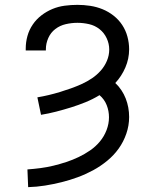

<svg xmlns="http://www.w3.org/2000/svg" viewBox="-20 -548 640 791"><path d="M96 223 93 150Q120 148 147 144.5Q174 141 200.5 134.5Q227 128 253 119.5Q279 111 304 99Q329 87 351.5 71.5Q374 56 391.5 35Q409 14 419 -12Q429 -38 429 -65Q429 -91 419.5 -115Q410 -139 390 -156Q362 -139 332.5 -127Q303 -115 272.5 -105.5Q242 -96 211 -88Q180 -80 149 -75L134 -147Q158 -151 181 -156.5Q204 -162 227 -169Q250 -176 272.5 -184Q295 -192 317 -202Q339 -212 359 -225.5Q379 -239 395 -257Q411 -275 420.5 -297.5Q430 -320 430 -344Q430 -368 419.5 -390.5Q409 -413 390 -428Q371 -443 347 -448.5Q323 -454 299 -454Q275 -454 251 -448.5Q227 -443 208 -428.5Q189 -414 179 -391.5Q169 -369 169 -345V-340H86V-348Q86 -374 93 -399.5Q100 -425 115 -447Q130 -469 151 -485Q172 -501 196 -511Q220 -521 246.5 -524.5Q273 -528 299 -528Q325 -528 351.5 -524Q378 -520 402.5 -510Q427 -500 448 -483.5Q469 -467 483.5 -445Q498 -423 505 -397Q512 -371 512 -345Q512 -306 496.5 -270Q481 -234 455 -206Q469 -193 480 -176.5Q491 -160 498 -142Q505 -124 508.5 -105Q512 -86 512 -66Q512 -31 500.5 2.5Q489 36 469 64Q449 92 421.5 114.5Q394 137 363.5 153.5Q333 170 300.5 182Q268 194 234 202.5Q200 211 165.5 216.5Q131 222 96 223Z"/></svg>

Font: Iosevka Extended
Style: Regular
Weight: 400
Width: 7
Monospace: yes
Designer: Belleve Invis
Foundry: Belleve Invis
Version: Version 32.5.0; ttfautohint (v1.8.4)